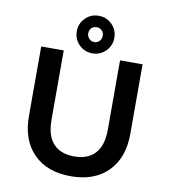

<svg xmlns="http://www.w3.org/2000/svg" viewBox="-99 -1012 978 1108"><g transform="rotate(10 390.0 -458.0)"><path d="M93 -288V-696H225V-291Q225 -195 268 -149.5Q311 -104 390 -104Q470 -104 512.5 -150.5Q555 -197 555 -291V-696H687V-288Q687 -148 608 -68Q529 12 390 12Q251 12 172 -68Q93 -148 93 -288ZM390 -928Q436 -928 468 -896Q500 -864 500 -818Q500 -772 468 -740Q436 -708 390 -708Q344 -708 312 -740Q280 -772 280 -818Q280 -864 312 -896Q344 -928 390 -928ZM390 -774Q408 -774 420 -787Q432 -800 432 -818Q432 -837 420 -849Q408 -861 390 -861Q371 -861 359 -849Q347 -837 347 -818Q347 -800 359.5 -787Q372 -774 390 -774Z"/></g></svg>

Font: AmikoBold
Style: Bold
Weight: 700
Designer: Pablo Impallari, Rodrigo Fuenzalida, Andres Torresi
Foundry: Impallari Type
Version: Version 1.000; ttfautohint (v1.3)